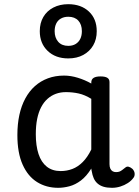

<svg xmlns="http://www.w3.org/2000/svg" viewBox="-20 -880 664 917"><path d="M258 17Q201 17 157 -10.5Q113 -38 88 -94Q63 -150 63 -235Q63 -287 72.5 -331Q82 -375 101 -410Q120 -445 147 -469Q174 -493 209 -506Q244 -519 286 -519Q318 -519 352 -508.5Q386 -498 416 -481V-486Q416 -501 427 -508Q438 -515 460 -515Q482 -515 492.5 -508.5Q503 -502 503 -488V-96Q503 -83 507 -74.5Q511 -66 518 -62Q525 -58 534 -58Q544 -58 550.5 -60.5Q557 -63 563.5 -68Q570 -73 579 -80Q586 -86 595 -83.5Q604 -81 613 -73Q622 -63 623 -52Q624 -41 619 -33Q608 -17 591 -6Q574 5 554.5 11Q535 17 515 17Q492 17 475 12Q458 7 446 -3.5Q434 -14 427.5 -29Q421 -44 418 -63Q418 -64 417 -67.5Q416 -71 416 -75Q393 -38 366.5 -18Q340 2 312 9.5Q284 17 258 17ZM151 -239Q151 -184 164 -144.5Q177 -105 203.5 -84Q230 -63 270 -63Q299 -63 325.5 -73Q352 -83 375 -106Q398 -129 416 -166V-408Q385 -427 356 -433.5Q327 -440 295 -440Q269 -440 247 -432Q225 -424 207 -408Q189 -392 176.5 -368Q164 -344 157.5 -312Q151 -280 151 -239ZM306 -601Q245 -601 207.5 -637Q170 -673 170 -731Q170 -770 187 -799Q204 -828 235 -844Q266 -860 306 -860Q367 -860 404.5 -825Q442 -790 442 -731Q442 -692 425 -663Q408 -634 377.5 -617.5Q347 -601 306 -601ZM306 -661Q327 -661 341.5 -670Q356 -679 363.5 -694.5Q371 -710 371 -731Q371 -763 354 -781.5Q337 -800 306 -800Q286 -800 271 -791.5Q256 -783 248.5 -767.5Q241 -752 241 -731Q241 -700 258 -680.5Q275 -661 306 -661Z"/></svg>

Font: Playwrite PL
Style: Regular
Weight: 400
Designer: Veronika Burian, José Scaglione
Foundry: TypeTogether
Version: Version 1.002